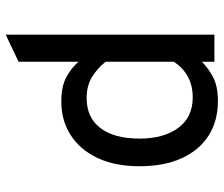

<svg xmlns="http://www.w3.org/2000/svg" viewBox="-74 -488 765 656"><g transform="rotate(90 308.0 -160.5)"><path d="M99 202V-511H191.5V-468.5Q214.5 -491 245.2 -507Q276 -523 325.5 -523Q394.5 -523 444.5 -490.8Q494.5 -458.5 521.5 -398.5Q548.5 -338.5 548.5 -255.5Q548.5 -171 520 -111.2Q491.5 -51.5 441.8 -19.8Q392 12 328 12Q275.5 12 244 -5.2Q212.5 -22.5 191.5 -46.5V158ZM315.5 -74.5Q382 -74.5 418 -121.5Q454 -168.5 454 -255.5Q454 -338 417.5 -387.5Q381 -437 313 -437Q272.5 -437 241.5 -419.8Q210.5 -402.5 191.5 -372V-139.5Q212 -113 242.2 -93.8Q272.5 -74.5 315.5 -74.5Z"/></g></svg>

Font: Overpass Mono Medium
Style: Regular
Weight: 500
Monospace: yes
Designer: Delve Withrington, Dave Bailey
Foundry: Delve Fonts LLC
Version: Version 4.000